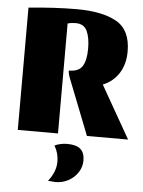

<svg xmlns="http://www.w3.org/2000/svg" viewBox="-61 -713 758 1018"><g transform="rotate(5 318.5 -203.5)"><path d="M478 -279 637 0H418L301 -298Q292 -321 292 -337Q345 -337 364.5 -368.5Q384 -400 384 -462Q384 -520 367.5 -555.5Q351 -591 306 -591Q283 -591 264 -585V0H50V-651Q192 -665 306 -665Q443 -665 518.5 -622Q594 -579 594 -465Q594 -398 563.5 -349.5Q533 -301 478 -279ZM411 132Q411 165 392.5 194Q374 223 342.5 240.5Q311 258 273 258Q269 258 233 255Q274 203 274 150Q274 103 251 66Q260 60 279.5 55.5Q299 51 317 51Q366 51 388.5 70.5Q411 90 411 132Z"/></g></svg>

Font: Sansita ExtraBold
Style: Regular
Weight: 800
Designer: Pablo Cosgaya
Foundry: Omnibus-Type
Version: Version 1.006